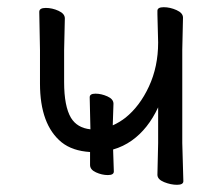

<svg xmlns="http://www.w3.org/2000/svg" viewBox="-20 -503 618 533"><path d="M294 -88 296 -27Q296 -17 279.5 -17Q263 -17 246.5 -24.5Q230 -32 230 -45V-81Q181 -84 151 -108Q91 -157 91 -271V-364L89 -470Q89 -481 107 -481Q125 -481 142.5 -473Q160 -465 160 -452L158 -364V-275Q158 -208 177 -176Q194 -148 231 -144V-145L229 -233Q229 -243 245 -243Q261 -243 278 -235.5Q295 -228 295 -215L293 -155Q311 -163 328 -176Q368 -208 393.5 -263Q419 -318 419 -385L417 -463V-473Q417 -483 434.5 -483Q452 -483 470 -475Q488 -467 488 -454L486 -365V-106L489 0Q489 10 471.5 10Q454 10 435.5 2.5Q417 -5 417 -18L419 -106V-205Q391 -145 346 -113Q322 -96 294 -88Z"/></svg>

Font: QiushuiShotai
Style: Regular
Weight: 600
Designer: Fontworks Inc.
Foundry: Fontworks Inc.
Version: Version 1.250